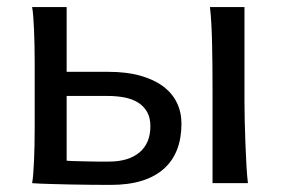

<svg xmlns="http://www.w3.org/2000/svg" viewBox="-20 -518 797 543"><path d="M285.6 -314.9Q337.9 -314.9 376.7 -304Q415.5 -293 441.4 -273.7Q467.3 -254.4 480.2 -227.5Q493.2 -200.7 493.2 -168.5Q493.2 -127.4 481 -95.5Q468.8 -63.5 443.8 -41Q418.9 -18.6 381.3 -6.8Q343.8 4.9 293 4.9Q267.1 4.9 236.6 4.6Q206.1 4.4 176 3.7Q146 2.9 118.4 2.2Q90.8 1.5 70.8 0Q72.8 -10.3 74 -26.4Q75.2 -42.5 76.2 -63Q77.1 -83.5 77.6 -107.2Q78.1 -130.9 78.1 -156.2V-341.8Q78.1 -366.7 77.6 -390.4Q77.1 -414.1 76.2 -434.6Q75.2 -455.1 74 -471.4Q72.8 -487.8 70.8 -498H168.5V-314.9ZM671.4 -231.9Q671.4 -208.5 672.1 -176.5Q672.9 -144.5 674.1 -111.8Q675.3 -79.1 677 -49.3Q678.7 -19.5 681.2 0H581.1V-258.8Q581.1 -294.4 580.8 -329.1Q580.6 -363.8 579.8 -394.8Q579.1 -425.8 577.6 -452.4Q576.2 -479 573.7 -498H671.4ZM168.5 -63.5Q180.7 -62.5 195.6 -62.3Q210.4 -62 226.3 -61.5Q242.2 -61 257.8 -61H288.1Q343.3 -61 374.3 -86.9Q405.3 -112.8 405.3 -161.1Q405.3 -185.5 395.8 -201.9Q386.2 -218.3 369.9 -228.3Q353.5 -238.3 331.8 -242.4Q310.1 -246.6 285.6 -246.6H168.5Z"/></svg>

Font: Andika Compact
Style: Regular
Weight: 400
Designer: Victor Gaultney, Annie Olsen, Julie Remington, Don Collingsworth, Eric Hays, Becca Hirsbrunner
Foundry: SIL International
Version: Version 5.000 ; LnSpcTght